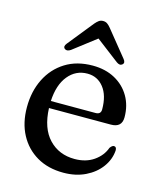

<svg xmlns="http://www.w3.org/2000/svg" viewBox="-103 -734 684 820"><g transform="rotate(15 239.0 -324.0)"><path d="M446 -285Q446 -240 397.5 -240H124Q127.5 -151 171.8 -104.5Q216 -58 285.5 -58Q335 -58 369.8 -82Q404.5 -106 417.5 -142.5Q426.5 -155 434.5 -155Q446.5 -154.5 446 -138Q443 -98 418 -64Q393 -30 350.8 -9.5Q308.5 11 254 11Q186.5 11 136.8 -18Q87 -47 59.5 -98.8Q32 -150.5 32 -219.5Q32 -289.5 59.5 -344.8Q87 -400 137.8 -431.8Q188.5 -463.5 258.5 -463.5Q314.5 -463.5 356.8 -440.5Q399 -417.5 422.5 -377.2Q446 -337 446 -285ZM245.5 -424.5Q194 -424.5 160.8 -383.8Q127.5 -343 124 -271H321.5Q345 -271 345 -293Q345 -354.5 317.5 -389.5Q290 -424.5 245.5 -424.5ZM150.5 -504Q134.5 -493 124 -501.5Q114 -510.5 126 -525L217 -638Q225.5 -648 233.2 -653.5Q241 -659 251.5 -659Q262.5 -659 270.2 -653.5Q278 -648 286 -638L377.5 -525Q389.5 -510.5 379 -501.5Q368.5 -492.5 353 -504L251.5 -581.5Z"/></g></svg>

Font: Fraunces 72pt Soft
Style: Regular
Weight: 400
Version: Version 1.000;[b76b70a41]